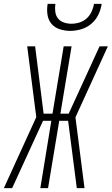

<svg xmlns="http://www.w3.org/2000/svg" viewBox="-35 -975 579 995"><path d="M403 0H363L318 -349H272L214 0H174L231 -349H188L28 0H-15L153 -368L106 -735H147L191 -386H237L295 -735H336L278 -386H321L481 -735H524L356 -367ZM329 -815Q301 -815 274.5 -823.5Q248 -832 231.5 -852Q215 -872 211 -899.5Q207 -927 212 -955H252Q249 -935 251.5 -914.5Q254 -894 265.5 -879.5Q277 -865 296 -858.5Q315 -852 335 -852Q356 -852 377 -858.5Q398 -865 414 -879.5Q430 -894 439.5 -914.5Q449 -935 452 -955H492Q488 -927 475 -899.5Q462 -872 438.5 -852Q415 -832 386 -823.5Q357 -815 329 -815Z"/></svg>

Font: Iosevka SS04 XLt Obl
Style: Regular
Weight: 200
Italic angle: -9°
Monospace: yes
Designer: Belleve Invis
Foundry: Belleve Invis
Version: Version 19.0.0; ttfautohint (v1.8.4)